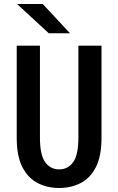

<svg xmlns="http://www.w3.org/2000/svg" viewBox="-20 -928 590 959"><path d="M275.5 11Q216.5 11 168.5 -13.5Q120.5 -38 92 -93Q63.5 -148 63.5 -239.5V-700H179.5V-240.5Q179.5 -154.5 205.5 -118.2Q231.5 -82 275.5 -82Q319.5 -82 345.5 -118.2Q371.5 -154.5 371.5 -240.5V-700H487V-239.5Q487 -148 458.8 -93Q430.5 -38 382.5 -13.5Q334.5 11 275.5 11ZM223.5 -762 65 -908H193.5L329.5 -762Z"/></svg>

Font: Trispace SemiCondensed Medium
Style: Regular
Weight: 500
Width: 4
Designer: Tyler Finck
Foundry: Etcetera Type Company
Version: Version 1.210; ttfautohint (v1.8.3)